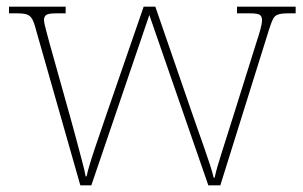

<svg xmlns="http://www.w3.org/2000/svg" viewBox="-20 -556 910 576"><path d="M89 -463Q83 -487 77 -498Q71 -509 61 -512.5Q51 -516 30 -516H7V-536H177V-516H150Q125 -516 118.5 -511Q112 -506 112 -496Q112 -488 118.5 -464Q125 -440 129 -425L192 -200Q199 -176 208 -141.5Q217 -107 225.5 -75.5Q234 -44 237 -27H240Q243 -44 253.5 -77Q264 -110 276.5 -146Q289 -182 297 -206L411 -536H446L554 -223Q560 -205 570 -177Q580 -149 590.5 -119Q601 -89 609.5 -63Q618 -37 621 -23H624Q629 -48 644.5 -96Q660 -144 679 -205L749 -428Q756 -449 761 -467Q766 -485 766 -496Q766 -506 760 -511Q754 -516 728 -516H691V-536H867V-516H845Q825 -516 814.5 -512.5Q804 -509 799 -499Q794 -489 787 -467L641 0H605L428 -511L254 0H221Z"/></svg>

Font: Noto Serif Armenian Thin
Style: Regular
Weight: 250
Version: Version 2.007